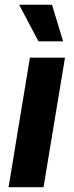

<svg xmlns="http://www.w3.org/2000/svg" viewBox="-20 -779 306 799"><path d="M15.6 0 104.5 -539.1H250.5L161.1 0ZM140.1 -606.9 59.6 -759.3H196.3L242.7 -606.9Z"/></svg>

Font: Inter 18pt
Style: Bold Italic
Weight: 700
Italic angle: -9.3988°
Designer: Rasmus Andersson
Foundry: rsms
Version: Version 4.001;git-66647c0bb